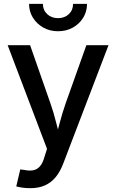

<svg xmlns="http://www.w3.org/2000/svg" viewBox="-20 -776 607 1003"><path d="M64.9 197.8 85.9 108.9 107.4 111.8Q132.8 117.2 153.1 113.5Q173.3 109.9 188.2 93.3Q203.1 76.7 211.9 44.9L225.6 1.5L20 -540H137.2L243.2 -236.8Q260.7 -187 272.7 -137.9Q284.7 -88.9 298.3 -40H266.6Q279.8 -88.9 293 -138.2Q306.2 -187.5 323.2 -236.8L431.2 -540H546.9L310.5 78.1Q294.4 120.6 270.8 149.4Q247.1 178.2 214.4 192.6Q181.6 207 139.2 207Q115.2 207 95.7 204.1Q76.2 201.2 64.9 197.8ZM283.2 -612.8Q240.7 -612.8 206.5 -631.8Q172.4 -650.9 152.1 -683.3Q131.8 -715.8 131.8 -755.9H204.1Q204.1 -723.1 226.6 -702.1Q249 -681.2 283.2 -681.2Q317.4 -681.2 339.6 -702.1Q361.8 -723.1 361.8 -755.9H434.6Q434.6 -715.8 414.6 -683.3Q394.5 -650.9 360.4 -631.8Q326.2 -612.8 283.2 -612.8Z"/></svg>

Font: V-Inter
Style: Medium-500
Weight: 500
Designer: Rasmus Andersson
Foundry: rsms
Version: Version 4.000;git-4146feb